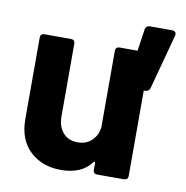

<svg xmlns="http://www.w3.org/2000/svg" viewBox="-73 -688 742 765"><g transform="rotate(10 298.0 -305.5)"><path d="M493 -362V-17Q493 0 476 0H369Q352 0 352 -17V-44Q352 -48 349.5 -48.5Q347 -49 345 -46Q306 7 222 7Q146 7 97 -39Q48 -85 48 -168V-497Q48 -514 65 -514H171Q188 -514 188 -497V-203Q188 -163 209.5 -138Q231 -113 269 -113Q303 -113 325 -133.5Q347 -154 352 -187V-497Q352 -514 369 -514H441L454 -602Q455 -609 459.5 -613.5Q464 -618 472 -618H563Q572 -618 576 -612.5Q580 -607 578 -599L518 -376Q513 -362 499 -362Z"/></g></svg>

Font: Barlow
Style: Bold
Weight: 700
Designer: Jeremy Tribby
Foundry: Jeremy Tribby
Version: Version 1.101 August 23, 2024